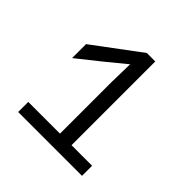

<svg xmlns="http://www.w3.org/2000/svg" viewBox="-180 -854 1010 1010"><g transform="rotate(45 325.0 -349.0)"><path d="M331 0V-454L334 -594L223 -503L95 -401V-505L354 -698H417V0ZM95 0V-75H570V0Z"/></g></svg>

Font: Azeret Mono Light
Style: Regular
Weight: 300
Designer: Martin Vácha
Foundry: Displaay
Version: Version 1.002